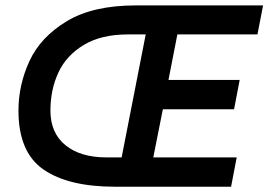

<svg xmlns="http://www.w3.org/2000/svg" viewBox="-20 -708 1055 728"><path d="M50 -288.8Q50 -131.2 144.4 -65.6Q238.8 0 416.2 0H856.2L877.5 -111.2H561.2L597.5 -293.8H867.5L888.8 -405H618.8L652.5 -577.5H956.2L977.5 -687.5H495Q332.5 -687.5 233.1 -627.5Q133.8 -567.5 91.9 -476.9Q50 -386.2 50 -288.8ZM441.2 -111.2H383.8Q285 -111.2 228.1 -157.5Q171.2 -203.8 171.2 -288.8Q171.2 -367.5 201.2 -432.5Q231.2 -497.5 297.5 -537.5Q363.8 -577.5 465 -577.5H532.5Z"/></svg>

Font: Cambay
Style: Bold Italic
Weight: 700
Italic angle: -11°
Designer: Pooja Saxena
Foundry: Pooja Saxena
Version: Version 1.006;PS 001.006;hotconv 1.0.70;makeotf.lib2.5.58329